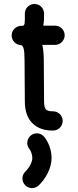

<svg xmlns="http://www.w3.org/2000/svg" viewBox="-20 -653 397 974"><path d="M259.3 -522.9H199.7C203.1 -543 204.1 -563 203.6 -584.5C203.1 -611.8 181.6 -632.8 154.8 -632.8C126 -632.8 105.5 -608.9 106 -583.5C106.4 -537.1 106.9 -522.9 94.2 -522H93.3H91.8C65.4 -523.9 39.1 -502.9 39.1 -473.1C39.1 -447.3 59.1 -426.3 84 -424.3C100.6 -423.3 104 -398.4 104.5 -348.6L106 -138.7C106 -95.7 116.2 -62 136.2 -37.1C157.2 -11.2 192.4 10.3 249.5 9.3C276.9 8.8 297.9 -12.7 297.9 -39.6C297.9 -68.4 273.9 -88.9 248.5 -88.4C226.6 -87.9 216.8 -93.3 212.4 -98.6C207 -105.5 203.6 -118.2 203.6 -138.7L202.1 -349.6C201.7 -376.5 200.2 -401.4 194.8 -425.3H259.3C286.1 -425.3 308.1 -447.3 308.1 -474.1C308.1 -501 286.1 -522.9 259.3 -522.9ZM128.9 102.5C136.7 112.3 144 130.9 144 148.4C144 169.4 128.4 198.2 108.9 217.3C99.1 226.6 93.8 238.8 93.8 252.4C93.8 279.3 115.7 301.3 142.6 301.3C155.8 301.3 167.5 295.9 176.3 287.6C211.4 253.9 241.7 201.2 241.7 148.4C241.7 106 224.6 66.4 205.1 42C195.8 30.3 182.6 23.4 167 23.4C140.1 23.4 118.2 45.4 118.2 72.3C118.2 84 122.6 94.7 128.9 102.5Z"/></svg>

Font: Velvelyne Book
Style: Bold
Weight: 700
Designer: Manon Van der Borght et Mariel Nils
Foundry: Velvetyne
Version: Version 1.070;Glyphs 3.3.1 (3343)